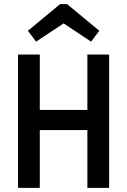

<svg xmlns="http://www.w3.org/2000/svg" viewBox="-20 -916 620 936"><path d="M68 0V-650H174V-380H406V-650H512V0H406V-282H174V0ZM156 -713 116 -766 273 -896H307L464 -766L424 -713L290 -802Z"/></svg>

Font: Sometype Mono SemiBold
Style: Regular
Weight: 600
Designer: Ryoichi Tsunekawa
Foundry: Dharma Type
Version: Version 1.001